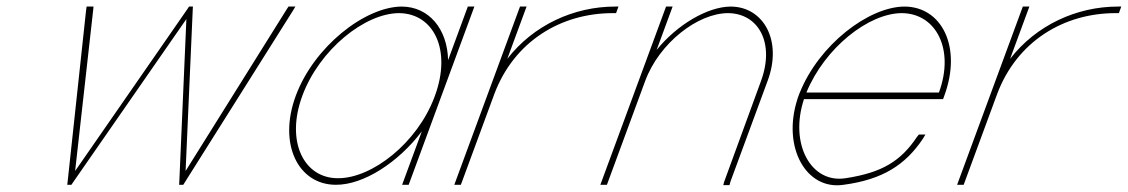

<svg xmlns="http://www.w3.org/2000/svg" viewBox="-20 -573 3436 585"><path d="M242.1 -540 243.9 -553H264.9L264.3 -546L208.9 -52L552.1 -547L556 -553H567.9L567.4 -547L545.5 -52L854.4 -546L859 -553H880L872.2 -540L542.8 -17L538.5 -10H525.7L526.2 -16L547.9 -515L201.6 -16L197.6 -10H184.9L185.8 -17Z M881.1 -281C936.1 -430 1091.1 -552 1203.4 -553C1286.5 -553 1343.2 -485.1 1345.3 -389.8L1401.7 -543L1405.4 -553H1425.4L1421.7 -543L1326.6 -285C1326.1 -283.7 1325.6 -282.3 1325.1 -281L1228.9 -20L1225.2 -10H1205.2L1208.9 -20L1265.3 -172.9C1193 -77.3 1086.8 -9.3 1003.2 -10C889.2 -10 826.5 -133 881.1 -281ZM901.1 -281C849.5 -141 906.2 -29 1010.6 -30C1114.3 -30 1251.3 -137.8 1303.5 -276.7L1305.1 -281C1357.1 -422 1300.7 -532 1196.1 -533C1092.1 -533 953.1 -422 901.1 -281Z M1525.6 -393.6C1605.2 -496.5 1728.4 -553 1854.4 -553H1864.4L1857.1 -533H1847.1C1688.5 -533 1546.2 -446.6 1486.1 -286.4L1484.5 -282L1480.8 -272L1387.9 -20L1384.2 -10H1364.2L1367.9 -20L1460.8 -272L1464.5 -282C1465 -283.4 1465.5 -284.7 1466 -286.1L1560.7 -543L1564.4 -553H1584.4L1580.7 -543Z M1980.7 -420.9C2043.3 -498.1 2135.8 -552.3 2205.9 -553C2306.3 -553 2364.9 -449 2318.6 -326L2205.7 -20L2202.7 -9H2183.7L2186.4 -19L2298.6 -326C2341.3 -442 2291.5 -532 2198.6 -533C2106.1 -533 1988.5 -442 1945.7 -326L1942 -316L1832.9 -20L1829.2 -10H1809.2L1812.9 -20L1922 -316L1925.7 -326L2005.7 -543L2009.4 -553H2029.4L2025.7 -543Z M2437 -291H2840.8C2889.1 -422 2832.7 -532 2728.1 -533C2626.8 -533 2492.7 -427.2 2437 -291ZM2409.7 -271H2409.4L2413.1 -281L2416.8 -291H2417C2475.3 -436.3 2626 -552 2735.4 -553C2849.4 -553 2912.1 -430 2857.1 -281L2853.4 -271H2843.4H2429.6C2384.5 -134.1 2451.3 -13.4 2556.2 -30C2668.8 -47 2725.1 -83 2774 -156L2779.6 -163H2799.6L2791.8 -150C2738.7 -71 2670.1 -26 2550.5 -10C2436 7.6 2362.2 -124.9 2409.7 -271Z M3057.6 -393.6C3137.2 -496.5 3260.4 -553 3386.4 -553H3396.4L3389.1 -533H3379.1C3220.5 -533 3078.2 -446.6 3018.1 -286.4L3016.5 -282L3012.8 -272L2919.9 -20L2916.2 -10H2896.2L2899.9 -20L2992.8 -272L2996.5 -282C2997 -283.4 2997.5 -284.7 2998 -286.1L3092.7 -543L3096.4 -553H3116.4L3112.7 -543Z"/></svg>

Font: Nordica Plus
Style: NordicaClassicUltLtCondObl
Weight: 300
Version: Version 1.01